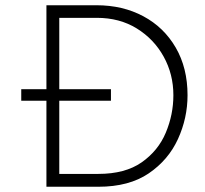

<svg xmlns="http://www.w3.org/2000/svg" viewBox="-20 -715 781 732"><path d="M355 -52Q457 -52 520 -96Q583 -140 612 -209Q641 -278 641 -352Q641 -432 604 -499Q567 -566 501.5 -606.5Q436 -647 349 -647H206V-375H403V-331H206V-52ZM355 -3H157V-331H61V-375H157V-695H348Q448 -695 526.5 -653Q605 -611 650 -533.5Q695 -456 695 -352Q695 -265 658.5 -185Q622 -105 547 -54Q472 -3 355 -3Z"/></svg>

Font: LXGW 975 Gothic SC 200W
Style: Regular
Weight: 200
Version: Version 2.01;February 25, 2021